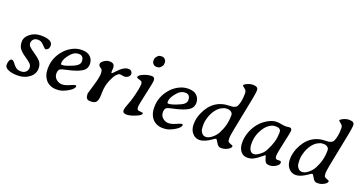

<svg xmlns="http://www.w3.org/2000/svg" viewBox="-43 -1335 3647 1956"><g transform="rotate(20 1780.0 -357.5)"><path d="M246.6 -455.6H257.3Q312.5 -455.6 344.7 -439.5Q377 -423.3 377 -394Q377 -364.7 364 -352.3Q351.1 -339.8 337.4 -339.8Q331.5 -339.8 292 -380.9Q269 -404.8 236.6 -404.8Q204.1 -404.8 187.7 -387.2Q171.4 -369.6 171.4 -347.7Q171.4 -325.7 186.8 -309.3Q202.1 -293 248.8 -261.7Q295.4 -230.5 318.1 -202.9Q340.8 -175.3 340.8 -130.9Q340.8 -70.8 288.6 -31Q236.3 8.8 166 8.8H154.8Q94.2 8.8 52.2 -12.7Q21.5 -28.3 21.5 -56.6Q21.5 -85 31 -103.8Q40.5 -122.6 55.7 -122.6Q70.8 -122.6 89.4 -96.4Q107.9 -70.3 127.7 -56.2Q147.5 -42 180.9 -42Q214.4 -42 233.4 -61Q252.4 -80.1 252.4 -105.7Q252.4 -131.3 233.6 -150.1Q214.8 -168.9 172.6 -197Q130.4 -225.1 108.2 -253.2Q85.9 -281.2 85.9 -330.8Q85.9 -380.4 135 -418Q184.1 -455.6 246.6 -455.6Z M539.1 -268.1V-258.8Q539.1 -246.6 548.8 -246.6H554.2Q590.3 -246.6 676.3 -285.6Q730.5 -310.1 730.5 -350.6V-353L730 -356Q730 -378.9 717.3 -395Q704.6 -411.1 680.2 -411.1H671.9Q629.4 -411.1 593.3 -370.6Q539.1 -309.6 539.1 -268.1ZM594.2 6.8H575.2Q542.5 6.8 512.5 -7.6Q482.4 -22 464.4 -45.4Q428.7 -90.8 428.7 -157.2V-166.5Q428.7 -281.2 508.8 -371.1Q544.9 -411.6 592.8 -435.5Q640.6 -459.5 687 -459.5H696.3Q755.4 -459.5 786.1 -428.7Q816.9 -397.9 816.9 -350.8Q816.9 -303.7 780.8 -276.4Q733.4 -240.7 609.9 -214.8Q561.5 -204.6 550.8 -198.2Q528.3 -185.5 528.3 -146.7Q528.3 -107.9 556.4 -84.2Q584.5 -60.5 618.2 -60.5Q651.9 -60.5 695.6 -80.3Q739.3 -100.1 751 -100.1Q762.7 -100.1 762.7 -90.3Q762.7 -62.5 702.6 -27.8Q642.6 6.8 594.2 6.8Z M957 2.4H947.8Q918.5 2.4 908 -13.9Q897.5 -30.3 897.5 -63Q897.5 -67.4 926.3 -161.6Q955.1 -255.9 955.1 -297.9Q955.1 -339.8 938 -349.6Q908.7 -366.2 908.7 -386.2Q908.7 -406.2 937.5 -426.5Q966.3 -446.8 993.7 -446.8H1001.5Q1053.2 -446.8 1053.2 -393.6L1051.8 -375Q1050.8 -362.8 1050.8 -352.3Q1050.8 -341.8 1056.9 -341.8Q1063 -341.8 1090.3 -372.1Q1152.3 -441.4 1204.1 -441.4Q1224.1 -441.4 1235.6 -429.4Q1247.1 -417.5 1247.1 -399.7Q1247.1 -381.8 1229.5 -367.4Q1211.9 -353 1186.5 -353L1140.1 -359.4Q1127.9 -359.4 1107.4 -340.3Q1086.9 -321.3 1059.3 -257.6Q1031.7 -193.8 1031.7 -118.9Q1031.7 -43.9 1014.6 -20.8Q997.6 2.4 957 2.4Z M1481.4 -676.3Q1500 -676.3 1514.2 -662.1Q1528.3 -647.9 1528.3 -630.9V-617.7Q1526.9 -611.8 1526.9 -604.2Q1526.9 -596.7 1511.5 -578.1Q1496.1 -559.6 1481 -559.6Q1478 -558.6 1475.6 -558.6L1468.3 -557.6H1462.4L1460.4 -558.1H1456.5Q1451.7 -559.6 1445.8 -559.6Q1439.9 -559.6 1426.5 -573Q1413.1 -586.4 1413.1 -605.5V-616.7Q1414.6 -622.6 1414.6 -629.9Q1414.6 -637.2 1430.2 -655.8Q1445.8 -674.3 1460.4 -674.3L1473.6 -676.3ZM1377.9 -340.3Q1377.9 -366.7 1355 -372.6Q1314.5 -382.8 1314.5 -392.6Q1314.5 -413.6 1362.1 -433.6Q1409.7 -453.6 1447.8 -453.6H1454.6Q1485.4 -453.6 1485.4 -415.5Q1485.4 -394.5 1455.8 -263.7Q1426.3 -132.8 1426.3 -110.8Q1426.3 -88.9 1435.8 -80.8Q1445.3 -72.8 1470.2 -72.8Q1495.1 -72.8 1495.1 -64Q1495.1 -45.9 1456.5 -28.3Q1386.7 3.9 1343.3 3.9Q1299.8 3.9 1299.8 -26.9V-33.2Q1299.8 -46.9 1318.1 -94.7Q1336.4 -142.6 1345.7 -175.3Q1377.9 -292 1377.9 -340.3Z M1693.4 -268.1V-258.8Q1693.4 -246.6 1703.1 -246.6H1708.5Q1744.6 -246.6 1830.6 -285.6Q1884.8 -310.1 1884.8 -350.6V-353L1884.3 -356Q1884.3 -378.9 1871.6 -395Q1858.9 -411.1 1834.5 -411.1H1826.2Q1783.7 -411.1 1747.6 -370.6Q1693.4 -309.6 1693.4 -268.1ZM1748.5 6.8H1729.5Q1696.8 6.8 1666.7 -7.6Q1636.7 -22 1618.7 -45.4Q1583 -90.8 1583 -157.2V-166.5Q1583 -281.2 1663.1 -371.1Q1699.2 -411.6 1747.1 -435.5Q1794.9 -459.5 1841.3 -459.5H1850.6Q1909.7 -459.5 1940.4 -428.7Q1971.2 -397.9 1971.2 -350.8Q1971.2 -303.7 1935.1 -276.4Q1887.7 -240.7 1764.2 -214.8Q1715.8 -204.6 1705.1 -198.2Q1682.6 -185.5 1682.6 -146.7Q1682.6 -107.9 1710.7 -84.2Q1738.8 -60.5 1772.5 -60.5Q1806.2 -60.5 1849.9 -80.3Q1893.6 -100.1 1905.3 -100.1Q1917 -100.1 1917 -90.3Q1917 -62.5 1856.9 -27.8Q1796.9 6.8 1748.5 6.8Z M2173.8 -59.1H2182.1Q2209 -59.1 2244.1 -87.2Q2279.3 -115.2 2298.8 -151.9Q2348.6 -246.1 2348.6 -345.2L2349.1 -354Q2349.1 -376 2332.8 -388.9Q2316.4 -401.9 2292 -401.9H2277.8Q2255.9 -401.9 2225.3 -384.8Q2194.8 -367.7 2169.4 -333Q2144 -298.3 2128.9 -253.2Q2113.8 -208 2113.8 -174.3V-150.9Q2114.7 -141.1 2114.7 -136.2Q2114.7 -105 2132.8 -82Q2150.9 -59.1 2173.8 -59.1ZM2507.3 -675.3Q2507.3 -642.1 2458 -404.5Q2408.7 -167 2408.7 -133.3Q2408.7 -99.6 2416.3 -91.3Q2423.8 -83 2445.8 -75.9Q2467.8 -68.8 2467.8 -63Q2467.8 -42.5 2435.8 -24.2Q2403.8 -5.9 2369.1 -5.9H2358.9Q2331.1 -5.9 2312.3 -41.5Q2293.5 -77.1 2284.7 -77.1Q2278.8 -77.1 2252.9 -58.6Q2180.7 -7.3 2127.4 -7.3Q2127 -7.3 2126.5 -7.3Q2081.5 -7.3 2050.3 -43.5Q2019 -79.1 2019 -139.6Q2019 -200.7 2044.9 -260.7Q2121.6 -439.9 2304.2 -439.9H2305.2Q2364.3 -439.9 2379.9 -473.1Q2403.8 -523.4 2403.8 -611.3Q2403.8 -641.1 2386.7 -653.8Q2356.9 -676.3 2356.9 -681.2Q2356.9 -690.9 2374 -700.2Q2415.5 -722.7 2449.7 -722.7Q2507.3 -722.7 2507.3 -686Z M2693.4 -62H2701.7Q2722.2 -62 2758.3 -88.4Q2794.4 -114.7 2812 -147.9Q2869.1 -255.9 2869.1 -336.9L2870.1 -345.7L2870.6 -358.9Q2870.6 -403.3 2818.8 -403.3H2805.2Q2777.8 -403.3 2747.3 -383.1Q2716.8 -362.8 2695.3 -331.1Q2640.6 -251.5 2640.6 -161.6V-152.3Q2640.6 -110.8 2655.3 -86.4Q2669.9 -62 2693.4 -62ZM2802.7 -449.7H2820.8Q2831.1 -449.7 2859.1 -444.1Q2887.2 -438.5 2913.6 -438.5L2929.2 -440.9Q2938.5 -442.4 2951.2 -442.4Q2974.6 -442.4 2974.6 -411.1Q2974.6 -397.9 2947 -275.4Q2919.4 -152.8 2919.4 -120.6Q2919.4 -88.4 2947.8 -88.4L2960 -88.9L2966.8 -89.4Q2986.8 -89.4 2986.8 -75.2V-69.3Q2986.8 -47.9 2953.4 -28.1Q2919.9 -8.3 2888.2 -8.3Q2856.4 -8.3 2844.5 -22.9Q2832.5 -37.6 2825.7 -64.9Q2818.8 -92.3 2816.2 -92.3Q2813.5 -92.3 2779.5 -64.5Q2745.6 -36.6 2715.6 -20.8Q2685.5 -4.9 2651.9 -4.9H2643.1Q2602.1 -4.9 2574.7 -39.6Q2547.4 -74.2 2547.4 -133.8Q2547.4 -192.4 2568.8 -249Q2613.3 -365.7 2714.8 -422.4Q2763.7 -449.7 2802.7 -449.7Z M3217.3 -59.1H3225.6Q3252.4 -59.1 3287.6 -87.2Q3322.8 -115.2 3342.3 -151.9Q3392.1 -246.1 3392.1 -345.2L3392.6 -354Q3392.6 -376 3376.2 -388.9Q3359.9 -401.9 3335.4 -401.9H3321.3Q3299.3 -401.9 3268.8 -384.8Q3238.3 -367.7 3212.9 -333Q3187.5 -298.3 3172.4 -253.2Q3157.2 -208 3157.2 -174.3V-150.9Q3158.2 -141.1 3158.2 -136.2Q3158.2 -105 3176.3 -82Q3194.3 -59.1 3217.3 -59.1ZM3550.8 -675.3Q3550.8 -642.1 3501.5 -404.5Q3452.1 -167 3452.1 -133.3Q3452.1 -99.6 3459.7 -91.3Q3467.3 -83 3489.3 -75.9Q3511.2 -68.8 3511.2 -63Q3511.2 -42.5 3479.2 -24.2Q3447.3 -5.9 3412.6 -5.9H3402.3Q3374.5 -5.9 3355.7 -41.5Q3336.9 -77.1 3328.1 -77.1Q3322.3 -77.1 3296.4 -58.6Q3224.1 -7.3 3170.9 -7.3Q3170.4 -7.3 3169.9 -7.3Q3125 -7.3 3093.8 -43.5Q3062.5 -79.1 3062.5 -139.6Q3062.5 -200.7 3088.4 -260.7Q3165 -439.9 3347.7 -439.9H3348.6Q3407.7 -439.9 3423.3 -473.1Q3447.3 -523.4 3447.3 -611.3Q3447.3 -641.1 3430.2 -653.8Q3400.4 -676.3 3400.4 -681.2Q3400.4 -690.9 3417.5 -700.2Q3459 -722.7 3493.2 -722.7Q3550.8 -722.7 3550.8 -686Z"/></g></svg>

Font: Averia Serif Libre
Style: Italic
Weight: 400
Italic angle: -7.90001°
Version: Version 1.002